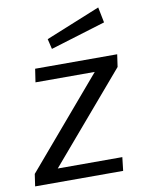

<svg xmlns="http://www.w3.org/2000/svg" viewBox="-83 -795 647 855"><g transform="rotate(-10 240.0 -368.0)"><path d="M421 -736 175 -636 186 -590 435 -666ZM6 0H404L411 -61H119L460 -460L468 -516H97L88 -456H356L14 -55Z"/></g></svg>

Font: United Sans
Style: Italic
Weight: 400
Italic angle: -8°
Designer: Pablo Impallari, Rodrigo Fuenzalida (Modified by Dan O. Williams)
Version: Version 1.000;PS 001.000;hotconv 1.0.88;makeotf.lib2.5.64775